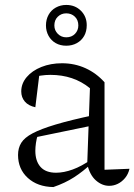

<svg xmlns="http://www.w3.org/2000/svg" viewBox="-20 -747 544 777"><path d="M422 5Q393 5 368 -17Q343 -39 333 -83L344 -390Q278 -444 184 -444Q164 -444 144.5 -441Q125 -438 107 -433L140 -452L123 -313Q95 -319 80.5 -336Q66 -353 66 -377Q66 -409 88 -435Q110 -461 147.5 -476Q185 -491 231 -491Q282 -491 326 -471Q370 -451 403 -414V-60L504 -64Q499 -42 486 -26.5Q473 -11 456.5 -3Q440 5 422 5ZM196 10Q132 9 92.5 -27Q53 -63 53 -120Q53 -148 66 -169Q79 -190 112 -207.5Q145 -225 205 -243Q265 -261 359 -281V-240L112 -189L133 -201Q128 -186 125.5 -168.5Q123 -151 123 -137Q123 -95 144 -71.5Q165 -48 207 -48Q238 -48 274 -61Q310 -74 350 -102V-85Q316 -53 279.5 -29.5Q243 -6 196 10ZM248 -562Q224 -562 205.5 -572.5Q187 -583 176.5 -602Q166 -621 166 -644Q166 -668 176.5 -687Q187 -706 206 -716.5Q225 -727 248 -727Q284 -727 307.5 -703.5Q331 -680 331 -645Q331 -620 320.5 -601.5Q310 -583 291 -572.5Q272 -562 248 -562ZM248 -596Q270 -596 283.5 -610Q297 -624 297 -644Q297 -666 283 -679.5Q269 -693 248 -693Q228 -693 214 -679.5Q200 -666 200 -644Q200 -624 214 -610Q228 -596 248 -596Z"/></svg>

Font: Piazzolla 24pt Light
Style: Regular
Weight: 300
Designer: Juan Pablo del Peral
Foundry: Huerta Tipografica
Version: Version 2.005